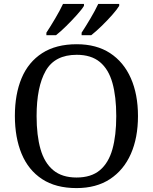

<svg xmlns="http://www.w3.org/2000/svg" viewBox="-20 -951 782 981"><path d="M371 10Q265 10 195 -36Q125 -82 90.5 -165Q56 -248 56 -359Q56 -470 90.5 -552Q125 -634 195.5 -679.5Q266 -725 372 -725Q473 -725 542.5 -679.5Q612 -634 648.5 -551.5Q685 -469 685 -358Q685 -247 648.5 -164.5Q612 -82 542 -36Q472 10 371 10ZM371 -44Q446 -44 490.5 -81.5Q535 -119 554.5 -189Q574 -259 574 -358Q574 -457 554.5 -527Q535 -597 490.5 -634Q446 -671 372 -671Q260 -671 213.5 -589Q167 -507 167 -358Q167 -259 187 -189Q207 -119 252 -81.5Q297 -44 371 -44ZM397 -784Q418 -816 442 -856.5Q466 -897 482 -931H589V-921Q579 -904 553.5 -875Q528 -846 498.5 -817.5Q469 -789 446 -771H397ZM217 -784Q238 -816 262 -856.5Q286 -897 302 -931H409V-921Q399 -904 373 -875Q347 -846 318 -817.5Q289 -789 266 -771H217Z"/></svg>

Font: Noto Serif Myanmar
Style: Regular
Weight: 400
Designer: Ben Mitchell and the Monotype Design Team
Foundry: Monotype Imaging Inc.
Version: Version 2.106